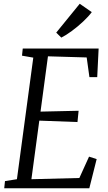

<svg xmlns="http://www.w3.org/2000/svg" viewBox="-20 -1001 572 1021"><path d="M2.5 0 6.5 -38 70 -48 157 -694.5 97 -705 101 -743H504.5L497 -591H455.5L441 -695.5L235 -701.5L195.5 -407.5L398 -412L392 -352L189 -359.5L147 -48L402 -54.5L453.5 -168L494 -155L455 0ZM306 -801 279 -827.5 404 -981 468 -936.5Q451 -913.5 422.2 -886.5Q393.5 -859.5 362.2 -836.5Q331 -813.5 306 -801Z"/></svg>

Font: Merriweather 24pt SemiCondensed Light
Style: Italic
Weight: 300
Width: 4
Italic angle: -7.8°
Designer: Eben Sorkin
Foundry: Eben Sorkin
Version: Version 2.101